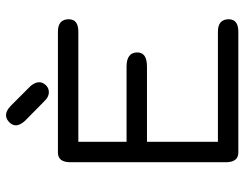

<svg xmlns="http://www.w3.org/2000/svg" viewBox="-110 -730 840 661"><g transform="rotate(-90 310.5 -400.0)"><path d="M343.8 -715.8 275.4 -784.2C264.3 -794.6 253.9 -799.8 244.1 -799.8C235.7 -799.8 227.7 -796.2 220.2 -789.1C212.7 -781.9 209 -774.1 209 -765.6C209 -756.5 213.9 -746.4 223.6 -735.4L291 -668.9C300.8 -657.9 311.5 -652.3 323.2 -652.3C333 -652.3 341.1 -655.9 347.7 -663.1C354.2 -670.2 357.4 -677.7 357.4 -685.5C357.4 -695.3 352.9 -705.4 343.8 -715.8ZM152.3 -314.5H411.1C443.7 -314.5 460 -325.5 460 -347.7C460 -372.4 443.7 -384.8 411.1 -384.8H152.3V-550.8H531.2C559.9 -550.8 574.2 -561.8 574.2 -584C574.2 -608.7 559.9 -621.1 531.2 -621.1H115.2C93.1 -621.1 82 -606.8 82 -578.1V-43C82 -14.3 93.1 0 115.2 0H531.2C559.9 0 574.2 -11.1 574.2 -33.2C574.2 -57.9 559.9 -70.3 531.2 -70.3H152.3Z"/></g></svg>

Font: Jura
Style: DemiBold
Weight: 600
Version: Version 2.5.1